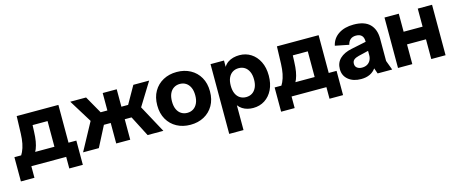

<svg xmlns="http://www.w3.org/2000/svg" viewBox="-43 -1127 4577 1920"><g transform="rotate(-15 2245.5 -167.0)"><path d="M58.2 -90.7Q84.9 -124.1 101.8 -160.4Q118.7 -196.7 127.6 -241.2Q136.5 -285.6 138.5 -341.6L144.3 -522.2H575.9V-90.7H429.4V-394H201.9L277.9 -483.8L271.9 -329.6Q269.9 -269.6 262.5 -227.9Q255.2 -186.2 242.4 -154Q229.5 -121.8 207.8 -90.7ZM156 120H15.8V-131.1H170.5V0H156ZM105.7 0V-128.2H549.8V0ZM516.8 120V0H502.4V-131.1H657V120Z M1359.6 0 1215 -280.9 1351.9 -522.2H1515.6L1340.9 -239.6V-335.6L1522.8 0ZM691.6 0 873.5 -335.6V-239.6L698.8 -522.2H862.6L999.5 -280.9L854.8 0ZM1034.7 0V-522.2H1179.8V0ZM914.8 -212.1V-341.7H1299V-212.1Z M1802.4 12Q1723.4 12 1661.7 -21.3Q1600 -54.6 1564.8 -115.9Q1529.5 -177.2 1529.5 -260.9Q1529.5 -345.4 1564.8 -406.3Q1600 -467.3 1661.7 -500.7Q1723.4 -534.2 1802.4 -534.2Q1881.7 -534.2 1943.3 -500.7Q2004.9 -467.3 2040.1 -406.3Q2075.3 -345.4 2075.3 -260.9Q2075.3 -177.2 2040.1 -115.9Q2004.9 -54.6 1943.3 -21.3Q1881.7 12 1802.4 12ZM1802.4 -111.5Q1837.6 -111.5 1864.7 -128.8Q1891.8 -146.1 1907.3 -179.4Q1922.9 -212.6 1922.9 -260.9Q1922.9 -309.6 1907.3 -342.8Q1891.8 -376 1864.7 -393.3Q1837.6 -410.6 1802.4 -410.6Q1767.3 -410.6 1739.8 -393.3Q1712.3 -376 1697.1 -342.8Q1681.9 -309.6 1681.9 -260.9Q1681.9 -212.6 1697.1 -179.4Q1712.3 -146.1 1739.8 -128.8Q1767.3 -111.5 1802.4 -111.5Z M2151 200V-522.2H2290.4V-456.7Q2306.8 -484 2331.6 -501Q2356.4 -518 2387.3 -526.1Q2418.2 -534.2 2451.6 -534.2Q2517.8 -534.2 2570.2 -500.8Q2622.7 -467.4 2653.4 -406.1Q2684.1 -344.8 2684.1 -261.7Q2684.1 -178.5 2654.1 -117Q2624.1 -55.5 2571.7 -21.7Q2519.2 12 2451.6 12Q2421.6 12 2393.1 4.8Q2364.6 -2.4 2340.5 -18Q2316.4 -33.7 2299 -56.8V200ZM2411 -111.5Q2446.9 -111.5 2473.8 -128.7Q2500.6 -145.9 2516.1 -179.1Q2531.7 -212.3 2531.7 -260.9Q2531.7 -309.6 2516.1 -342.8Q2500.6 -376 2473.8 -393.3Q2446.9 -410.6 2411 -410.6Q2375.4 -410.6 2348.1 -393.3Q2320.8 -376 2305.6 -342.8Q2290.4 -309.6 2290.4 -260.9Q2290.4 -212.3 2305.6 -179.1Q2320.8 -145.9 2348.1 -128.7Q2375.4 -111.5 2411 -111.5Z M2752.2 -90.7Q2778.9 -124.1 2795.8 -160.4Q2812.7 -196.7 2821.6 -241.2Q2830.5 -285.6 2832.5 -341.6L2838.3 -522.2H3269.9V-90.7H3123.4V-394H2895.9L2971.9 -483.8L2965.9 -329.6Q2963.9 -269.6 2956.5 -227.9Q2949.2 -186.2 2936.4 -154Q2923.5 -121.8 2901.8 -90.7ZM2850 120H2709.8V-131.1H2864.5V0H2850ZM2799.7 0V-128.2H3243.8V0ZM3210.8 120V0H3196.4V-131.1H3351V120Z M3569.3 12Q3487.9 12 3437.5 -29.2Q3387 -70.3 3387 -138.1Q3387 -205.2 3430.6 -246.8Q3474.1 -288.4 3552.1 -304.3L3756.1 -346.7V-254.6L3603.8 -218.1Q3571.1 -210.1 3553.7 -195.5Q3536.4 -180.9 3536.4 -153.9Q3536.4 -126.1 3556.4 -111.2Q3576.4 -96.4 3606 -96.4Q3638.2 -96.4 3660.5 -109.4Q3682.8 -122.3 3694.9 -145.3Q3707.1 -168.3 3707.1 -197.7V-341.1Q3707.1 -381.5 3687.3 -401.5Q3667.4 -421.5 3628.8 -421.5Q3593 -421.5 3571.1 -402.9Q3549.2 -384.3 3541.5 -349.9L3399.1 -378.2Q3415.3 -451.9 3477.7 -493Q3540.1 -534.2 3633.8 -534.2Q3746.6 -534.2 3800.9 -480Q3855.1 -425.9 3855.1 -329.8V-98.3L3891.7 0H3741.1L3720.8 -57.6Q3697.3 -24.1 3659 -6Q3620.7 12 3569.3 12Z M4296.4 0V-522.2H4444.4V0ZM3952 0V-522.2H4100V0ZM4044.3 -204.3V-335.4H4351.5V-204.3Z"/></g></svg>

Font: TikTok Sans Light
Style: Regular
Weight: 300
Version: Version 4.000